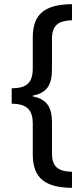

<svg xmlns="http://www.w3.org/2000/svg" viewBox="-20 -738 403 920"><path d="M325 162V85C256 84 229 58 229 -3V-152C229 -222 206 -263 137 -276V-280C204 -292 229 -331 229 -405V-553C229 -618 262 -639 325 -641V-718C188 -717 137 -665 137 -558V-410C137 -339 105 -315 36 -315V-241C111 -241 137 -209 137 -146V1C137 114 194 161 325 162Z"/></svg>

Font: Noto Sans Khmer ExtraCondensed Medium
Style: Regular
Weight: 500
Width: 2
Designer: Danh Hong and the Monotype Design Team
Foundry: Monotype Imaging Inc.
Version: Version 2.004